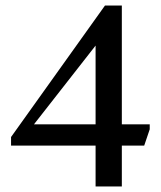

<svg xmlns="http://www.w3.org/2000/svg" viewBox="-20 -675 582 695"><path d="M421 -655V-225H522V-207L502 -148H421V0H326V-148H20V-179L360 -655ZM103 -225H326V-510Z"/></svg>

Font: Gulzar
Style: Regular
Weight: 400
Designer: Borna Izadpanah, Alice Savoie, Simon Cozens, Fiona Ross
Version: Version 1.000;[7b34f74]; ttfautohint (v1.8.4)